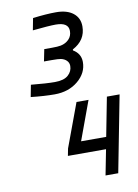

<svg xmlns="http://www.w3.org/2000/svg" viewBox="-113 -1083 893 1240"><g transform="rotate(-10 333.5 -463.0)"><path d="M408.9 -748.7Q459 -719.4 459 -664.1Q459 -592.4 397.5 -541Q335.9 -489.6 243.5 -489.6Q175.8 -489.6 87.9 -499.3L102.9 -577.5Q203.1 -567.7 259.1 -567.7Q318.4 -567.7 346.4 -592.8Q374.3 -617.8 374.3 -653Q374.3 -674.5 359.7 -688.8Q345.1 -703.1 322.3 -707.7Q306 -710.9 263 -710.9H212.2L227.9 -789.1H278.6Q316.4 -789.1 336.6 -793Q368.5 -799.5 390 -821Q411.5 -842.4 411.5 -876.3Q411.5 -932.3 328.1 -932.3Q283.9 -932.3 176.4 -921.2L191.4 -999.3Q279.9 -1010.4 343.8 -1010.4Q415.4 -1010.4 455.7 -978.5Q496.1 -946.6 496.1 -891.3Q496.1 -800.8 409.5 -755.2ZM559.2 83.3H475.9L508.5 -83.3H258.5L267.6 -130.2L373.7 -416.7H452.5L358.7 -161.5H523.4L572.9 -416.7H656.2Z"/></g></svg>

Font: Monoid
Style: Italic
Weight: 400
Width: 4
Italic angle: -11°
Monospace: yes
Version: Version 0.61